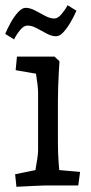

<svg xmlns="http://www.w3.org/2000/svg" viewBox="-23 -711 349 736"><path d="M40 5 35 -43 147 -66 107 -29Q109 -37 112.5 -57Q116 -77 119.5 -99.5Q123 -122 123 -134V-356Q123 -369 120.5 -389.5Q118 -410 114.5 -432Q111 -454 108 -469L147 -423L37 -442L42 -494H186L205 -476Q204 -461 202.5 -434.5Q201 -408 200 -379Q199 -350 199 -326V-164Q199 -125 202 -84Q205 -43 208 -25L171 -62L284 -52L277 0H150Q140 0 121 1Q102 2 80.5 3Q59 4 40 5ZM31 -560 -3 -581Q6 -603 19 -626Q32 -649 47 -665Q62 -681 75 -681Q92 -681 111 -671Q130 -661 149.5 -650.5Q169 -640 185 -640Q199 -640 213.5 -657.5Q228 -675 236 -691L270 -670Q261 -649 248 -626.5Q235 -604 220.5 -588Q206 -572 192 -572Q175 -572 155.5 -582.5Q136 -593 117.5 -603Q99 -613 82 -613Q68 -613 53.5 -595Q39 -577 31 -560Z"/></svg>

Font: Andada Pro
Style: Regular
Weight: 400
Designer: Carolina Giovagnoli
Foundry: Huerta Tipografica
Version: Version 3.003